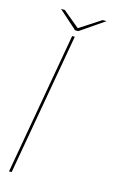

<svg xmlns="http://www.w3.org/2000/svg" viewBox="-109 -729 454 773"><g transform="rotate(15 118.0 -343.0)"><path d="M12.5 0H23.5L128 -592H117ZM122.5 -617.5H135.5L235.5 -686H219L130.5 -628.5L61 -686H45.5Z"/></g></svg>

Font: Anybody Thin Thin
Style: Italic
Weight: 250
Italic angle: -10°
Version: Version 1.113;gftools[0.9.25]